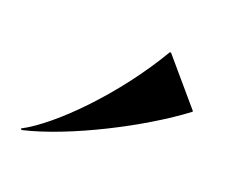

<svg xmlns="http://www.w3.org/2000/svg" viewBox="-39 -837 272 231"><g transform="rotate(15 97.0 -722.0)"><path d="M149.5 -790C104.5 -727 39.5 -671.5 0 -655L1.5 -653.5C58.5 -661.5 144.5 -696.5 194.5 -728V-729L151 -790Z"/></g></svg>

Font: Beautique Display
Style: Regular
Weight: 400
Designer: Nhat-Quang Ngo
Version: Version 1.100;Glyphs 3.2.3 (3260)